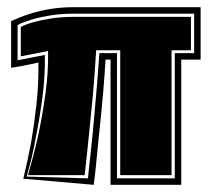

<svg xmlns="http://www.w3.org/2000/svg" viewBox="-20 -515 594 535"><path d="M241 0 45 -17Q51 -42 56.5 -67.5Q62 -93 67 -120Q75 -166 81.5 -223.5Q88 -281 87 -341Q67 -336 45.5 -332Q24 -328 11 -326V-456Q22 -461 34 -466Q46 -471 59 -475Q82 -483 114.5 -489Q147 -495 188 -495H539V-349H485V0H288V-349H274Q272 -311 268 -264Q264 -217 259 -169Q256 -143 253 -111Q250 -79 247 -49.5Q244 -20 241 0ZM225 -18Q228 -47 233 -92.5Q238 -138 242.5 -189Q247 -240 251 -287.5Q255 -335 257 -367H306V-18H467V-367H521V-477H188Q150 -477 120 -472Q90 -467 70 -461Q58 -457 47.5 -453.5Q37 -450 29 -445V-347L105 -362Q106 -302 98 -242Q90 -182 80 -133Q75 -105 68.5 -77Q62 -49 54 -23ZM58 -27Q66 -55 73.5 -83.5Q81 -112 87 -141Q98 -192 106.5 -252.5Q115 -313 114 -373L38 -358V-440Q46 -444 55.5 -447.5Q65 -451 76 -454Q95 -459 122.5 -463.5Q150 -468 188 -468H512V-375H458V-27H315V-375H248Q246 -340 242.5 -294.5Q239 -249 234 -200.5Q229 -152 224.5 -106.5Q220 -61 216 -27Z"/></svg>

Font: Alumni Sans Collegiate One
Style: Regular
Weight: 400
Designer: Robert E. Leuschke
Foundry: Robert E. Leuschke
Version: Version 1.100